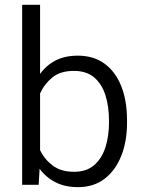

<svg xmlns="http://www.w3.org/2000/svg" viewBox="-20 -770 598 800"><path d="M509.3 -269V-258.8Q509.3 -180.7 485.1 -120.1Q460.9 -59.6 415.5 -24.9Q370.1 9.8 305.2 9.8Q251 9.8 211.2 -10.5Q171.4 -30.8 145 -66.9L141.1 0H72.3V-750H147V-461.9Q173.3 -498.5 212.2 -518.3Q251 -538.1 304.2 -538.1Q370.1 -538.1 415.8 -504.6Q461.4 -471.2 485.4 -410.6Q509.3 -350.1 509.3 -269ZM434.1 -258.8V-269Q434.1 -326.2 419.4 -372.8Q404.8 -419.4 372.8 -447Q340.8 -474.6 287.6 -474.6Q231 -474.6 197.5 -446.8Q164.1 -418.9 147 -380.9V-144.5Q165 -106.4 199.5 -80.3Q233.9 -54.2 288.6 -54.2Q339.8 -54.2 371.8 -81.5Q403.8 -108.9 418.9 -155.3Q434.1 -201.7 434.1 -258.8Z"/></svg>

Font: Vazirmatn UI FD Light
Style: Regular
Weight: 300
Designer: Saber Rastikerdar
Foundry: Saber Rastikerdar
Version: Version 33.003